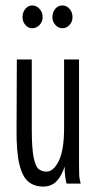

<svg xmlns="http://www.w3.org/2000/svg" viewBox="-20 -676 353 707"><path d="M139 11Q107 11 85 -6.5Q63 -24 51.5 -70.5Q40 -117 41 -202L42 -457H97V-202Q97 -129 104 -95.5Q111 -62 123 -53Q135 -44 151 -44Q177 -44 196.5 -83.5Q216 -123 216 -205V-457H271V-71Q271 -53 271.5 -35.5Q272 -18 277 0H225Q221 -17 219.5 -31Q218 -45 218 -63Q208 -30 189 -9.5Q170 11 139 11ZM99 -572Q84 -572 73.5 -584Q63 -596 63 -613Q63 -631 73.5 -643.5Q84 -656 99 -656Q114 -656 125.5 -643.5Q137 -631 137 -613Q137 -596 125.5 -584Q114 -572 99 -572ZM210 -572Q195 -572 184 -584Q173 -596 173 -613Q173 -631 183.5 -643.5Q194 -656 210 -656Q225 -656 236 -643.5Q247 -631 247 -613Q247 -596 236 -584Q225 -572 210 -572Z"/></svg>

Font: Inconsolata ExtraCondensed Thin
Style: Regular
Weight: 100
Width: 2
Monospace: yes
Designer: Raph Levien, Cyreal, Brenton Simpson
Foundry: Raph Levien, Cyreal, Google
Version: Version 3.100; ttfautohint (v1.8.4.7-5d5b)